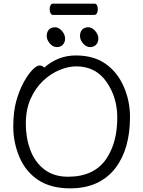

<svg xmlns="http://www.w3.org/2000/svg" viewBox="-20 -1018 785 1056"><path d="M420 -820Q420 -842 432 -855Q444 -868 466 -868Q486 -868 503.5 -848Q521 -828 521 -806Q521 -785 508.5 -772Q496 -759 476 -759Q454 -759 437 -779Q420 -799 420 -820ZM283 -868Q303 -868 320.5 -848Q338 -828 338 -806Q338 -785 325.5 -772Q313 -759 293 -759Q271 -759 254 -779Q237 -799 237 -820Q237 -842 249 -855Q261 -868 283 -868ZM253 -968Q253 -980 258 -989Q263 -998 272 -998H500Q509 -998 513.5 -989Q518 -980 518 -967Q518 -955 513 -945.5Q508 -936 499 -936H271Q263 -936 258 -945.5Q253 -955 253 -968ZM223 -646Q299 -713 397 -713Q495 -713 560 -667.5Q625 -622 660 -543Q695 -464 695 -375Q695 -200 616 -95Q529 18 366 18Q259 18 189.5 -28.5Q120 -75 86.5 -155Q53 -235 53 -319.5Q53 -404 69.5 -462.5Q86 -521 110 -565Q134 -609 158 -633.5Q182 -658 197.5 -658Q213 -658 223 -646ZM354 -46Q498 -46 565 -145Q625 -234 625 -371Q625 -483 565.5 -568Q506 -653 399 -653Q356 -653 307.5 -633Q259 -613 217 -573.5Q175 -534 148.5 -475Q122 -416 122 -337.5Q122 -259 147 -192.5Q172 -126 224 -86Q276 -46 354 -46Z"/></svg>

Font: LXGW WenKai
Style: Regular
Weight: 400
Designer: LXGW / Fontworks Inc.
Foundry: LXGW / Fontworks Inc.
Version: Version 1.520; June 14, 2025